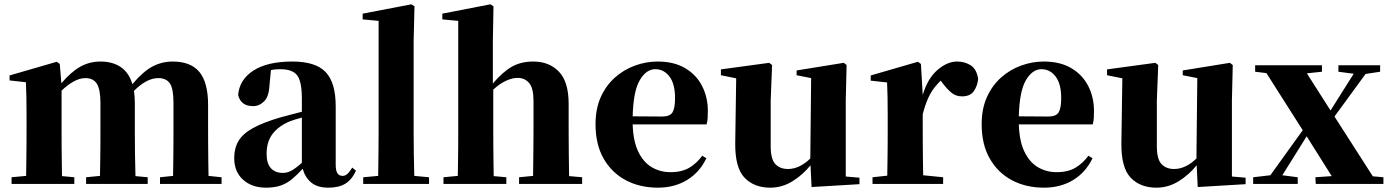

<svg xmlns="http://www.w3.org/2000/svg" viewBox="-20 -846 6394 883"><path d="M939 -37.1 999 -30.8V0H715.8V-30.8L775.9 -37.1Q776.4 -65.9 776.9 -101.8Q777.3 -137.7 777.6 -173.3Q777.8 -209 777.8 -237.8V-373Q777.8 -439 761 -462.9Q744.1 -486.8 708 -486.8Q680.2 -486.8 652.3 -471.7Q624.5 -456.5 596.2 -428.2Q598.1 -414.6 599.1 -400.1Q600.1 -385.7 600.1 -370.1V-237.8Q600.1 -193.8 600.8 -136.7Q601.6 -79.6 603 -36.1L659.2 -30.8V0H376V-30.8L439.9 -37.1Q440.4 -65.9 440.9 -101.8Q441.4 -137.7 441.7 -173.3Q441.9 -209 441.9 -237.8V-373Q441.9 -434.6 425.5 -460.7Q409.2 -486.8 373 -486.8Q346.2 -486.8 318.1 -470.9Q290 -455.1 263.2 -429.2V-237.8Q263.2 -210 263.4 -174.1Q263.7 -138.2 264.2 -101.8Q264.6 -65.4 265.1 -36.1L321.8 -30.8V0H33.2V-30.8L100.1 -37.1Q100.6 -66.4 101.1 -102.5Q101.6 -138.7 101.8 -174.3Q102.1 -210 102.1 -237.8V-320.8Q102.1 -370.6 101.3 -400.9Q100.6 -431.2 99.1 -467.8L23.9 -476.1V-499L241.2 -562L254.9 -551.8L262.2 -462.9Q305.7 -514.6 348.4 -538.8Q391.1 -563 441.9 -563Q498 -563 535.6 -537.4Q573.2 -511.7 588.9 -459Q638.7 -518.1 681.9 -540.5Q725.1 -563 773.9 -563Q857.9 -563 897.5 -514.4Q937 -465.8 937 -363.8V-237.8Q937 -208.5 937.3 -172.6Q937.5 -136.7 938 -101.1Q938.5 -65.4 939 -37.1Z M1368.2 -97.2V-305.2Q1350.6 -300.3 1336.4 -296.1Q1322.3 -292 1313 -288.1Q1260.7 -266.1 1233.4 -230Q1206.1 -193.8 1206.1 -139.2Q1206.1 -94.2 1225.8 -72.5Q1245.6 -50.8 1281.2 -50.8Q1301.3 -50.8 1320.8 -61.5Q1340.3 -72.3 1368.2 -97.2ZM1154.3 -503.9 1169.9 -509.8ZM1600.1 -75.2 1617.2 -61Q1598.1 -19.5 1568.1 -1.2Q1538.1 17.1 1490.2 17.1Q1440.4 17.1 1411.9 -6.1Q1383.3 -29.3 1372.1 -69.8Q1346.7 -42 1323.2 -22.5Q1299.8 -2.9 1271.5 7.1Q1243.2 17.1 1203.1 17.1Q1138.7 17.1 1097.9 -19.5Q1057.1 -56.2 1057.1 -119.1Q1057.1 -164.6 1076.9 -197.8Q1096.7 -231 1143.1 -256.8Q1189.5 -282.7 1270 -306.2Q1291 -312 1316.4 -318.6Q1341.8 -325.2 1368.2 -332V-393.1Q1368.2 -471.2 1346.7 -499.5Q1325.2 -527.8 1268.1 -527.8Q1246.1 -527.8 1226.1 -523.9L1219.2 -453.1Q1216.8 -401.9 1194.6 -379.9Q1172.4 -357.9 1144 -357.9Q1087.4 -357.9 1075.2 -409.2Q1081.1 -479.5 1145 -521.2Q1209 -563 1325.2 -563Q1431.6 -563 1477.8 -514.4Q1523.9 -465.8 1523.9 -356.9V-87.9Q1523.9 -59.6 1532.5 -48.3Q1541 -37.1 1555.2 -37.1Q1566.4 -37.1 1576.2 -44.9Q1585.9 -52.7 1600.1 -75.2Z M1885.3 -37.1 1953.1 -30.8V0H1650.4V-30.8L1719.2 -37.1Q1719.7 -85.9 1720.5 -137.9Q1721.2 -189.9 1721.2 -237.8V-750L1647.9 -756.8V-783.2L1872.1 -826.2L1886.2 -816.9L1882.3 -655.8V-237.8Q1882.3 -189.5 1883.1 -137.7Q1883.8 -85.9 1885.3 -37.1Z M2597.2 -36.1 2657.2 -30.8V0H2367.2V-30.8L2431.6 -37.1Q2432.1 -65.9 2432.4 -101.8Q2432.6 -137.7 2433.1 -173.3Q2433.6 -209 2433.6 -237.8V-381.8Q2433.6 -440.4 2413.6 -464.1Q2393.6 -487.8 2360.4 -487.8Q2336.4 -487.8 2307.9 -474.9Q2279.3 -461.9 2248.5 -434.1V-237.8Q2248.5 -210 2248.8 -174.1Q2249 -138.2 2249.5 -101.8Q2250 -65.4 2250.5 -36.1L2308.6 -30.8V0H2019.5V-30.8L2085.4 -37.1Q2085.9 -66.4 2086.4 -102.5Q2086.9 -138.7 2087.2 -174.3Q2087.4 -210 2087.4 -237.8V-750L2014.2 -756.8V-783.2L2235.4 -826.2L2249.5 -816.9L2246.6 -655.8V-461.9Q2291.5 -515.1 2333.7 -539.1Q2376 -563 2432.6 -563Q2505.4 -563 2550.3 -516.6Q2595.2 -470.2 2595.2 -368.2V-237.8Q2595.2 -193.8 2595.9 -136.7Q2596.7 -79.6 2597.2 -36.1Z M2889.6 -311 3025.4 -310.1Q3061 -310.1 3072.8 -329.3Q3084.5 -348.6 3084.5 -395Q3084.5 -460.4 3058.8 -494.1Q3033.2 -527.8 2993.7 -527.8Q2952.1 -527.8 2922.4 -477.5Q2892.6 -427.2 2889.6 -311ZM3209.5 -129.9 3228.5 -118.2Q3197.8 -53.7 3139.9 -18.3Q3082 17.1 3005.4 17.1Q2922.9 17.1 2858.2 -17.1Q2793.5 -51.3 2756.1 -116.5Q2718.8 -181.6 2718.8 -274.9Q2718.8 -345.7 2742.9 -399.4Q2767.1 -453.1 2808.1 -489.5Q2849.1 -525.9 2900.1 -544.4Q2951.2 -563 3004.4 -563Q3079.6 -563 3131.1 -532.5Q3182.6 -502 3209 -450.2Q3235.4 -398.4 3235.4 -335Q3235.4 -316.4 3234.4 -302.2Q3233.4 -288.1 3229.5 -273.9H2889.6Q2892.1 -195.8 2915.8 -147.5Q2939.5 -99.1 2978 -76.7Q3016.6 -54.2 3063.5 -54.2Q3116.2 -54.2 3150.6 -75Q3185.1 -95.7 3209.5 -129.9Z M3869.6 -34.2 3932.6 -28.8V1L3712.4 14.2L3707.5 -85.9Q3672.9 -42.5 3625 -12.7Q3577.1 17.1 3522.5 17.1Q3447.8 17.1 3403.8 -29.1Q3359.9 -75.2 3361.3 -189L3365.7 -485.8L3295.4 -500V-526.9L3517.6 -557.1L3530.8 -546.9L3524.4 -383.8V-173.8Q3524.4 -113.8 3545.9 -91.3Q3567.4 -68.8 3603.5 -68.8Q3631.8 -68.8 3658.2 -82Q3684.6 -95.2 3706.5 -117.2L3710.4 -486.8L3643.6 -500V-522L3860.4 -557.1L3873.5 -546.9L3869.6 -383.8Z M4215.3 -551.8 4223.6 -409.2Q4246.1 -485.4 4291.3 -524.2Q4336.4 -563 4381.3 -563Q4416.5 -563 4443.8 -545.9Q4471.2 -528.8 4478.5 -483.9Q4475.6 -451.2 4458.7 -427Q4441.9 -402.8 4404.3 -402.8Q4376 -402.8 4356 -419.4Q4335.9 -436 4315.4 -462.9L4306.6 -475.1Q4276.4 -447.3 4257.1 -411.9Q4237.8 -376.5 4223.6 -320.8V-237.8Q4223.6 -210.4 4223.9 -175.5Q4224.1 -140.6 4224.6 -105Q4225.1 -69.3 4225.6 -40L4317.4 -30.8V0H3992.7V-30.8L4060.5 -38.1Q4061 -66.9 4061.5 -102.8Q4062 -138.7 4062.3 -174.3Q4062.5 -210 4062.5 -237.8V-320.8Q4062.5 -369.6 4061.8 -400.4Q4061 -431.2 4059.6 -466.8L3984.4 -475.1V-499L4201.7 -562Z M4665.5 -311 4801.3 -310.1Q4836.9 -310.1 4848.6 -329.3Q4860.4 -348.6 4860.4 -395Q4860.4 -460.4 4834.7 -494.1Q4809.1 -527.8 4769.5 -527.8Q4728 -527.8 4698.2 -477.5Q4668.5 -427.2 4665.5 -311ZM4985.4 -129.9 5004.4 -118.2Q4973.6 -53.7 4915.8 -18.3Q4857.9 17.1 4781.2 17.1Q4698.7 17.1 4634 -17.1Q4569.3 -51.3 4532 -116.5Q4494.6 -181.6 4494.6 -274.9Q4494.6 -345.7 4518.8 -399.4Q4543 -453.1 4584 -489.5Q4625 -525.9 4676 -544.4Q4727.1 -563 4780.3 -563Q4855.5 -563 4907 -532.5Q4958.5 -502 4984.9 -450.2Q5011.2 -398.4 5011.2 -335Q5011.2 -316.4 5010.3 -302.2Q5009.3 -288.1 5005.4 -273.9H4665.5Q4668 -195.8 4691.7 -147.5Q4715.3 -99.1 4753.9 -76.7Q4792.5 -54.2 4839.4 -54.2Q4892.1 -54.2 4926.5 -75Q4960.9 -95.7 4985.4 -129.9Z M5645.5 -34.2 5708.5 -28.8V1L5488.3 14.2L5483.4 -85.9Q5448.7 -42.5 5400.9 -12.7Q5353 17.1 5298.3 17.1Q5223.6 17.1 5179.7 -29.1Q5135.7 -75.2 5137.2 -189L5141.6 -485.8L5071.3 -500V-526.9L5293.5 -557.1L5306.6 -546.9L5300.3 -383.8V-173.8Q5300.3 -113.8 5321.8 -91.3Q5343.3 -68.8 5379.4 -68.8Q5407.7 -68.8 5434.1 -82Q5460.4 -95.2 5482.4 -117.2L5486.3 -486.8L5419.4 -500V-522L5636.2 -557.1L5649.4 -546.9L5645.5 -383.8Z M6293.5 -35.2 6342.3 -30.8V0H6031.2L6029.3 -30.8L6104.5 -36.1L5989.3 -219.2L5877.4 -40L5948.2 -30.8V0H5743.2V-30.8L5822.3 -40L5971.2 -247.1L5804.2 -509.8L5752.4 -516.1V-545.9H6059.6V-516.1L5990.2 -508.8L6099.1 -337.9L6205.6 -506.8L6135.3 -516.1V-545.9H6327.1V-516.1L6260.3 -505.9L6117.2 -310.1Z"/></svg>

Font: Source Han Serif JP Heavy
Style: Regular
Weight: 900
Designer: Ryoko NISHIZUKA  (kana & ideographs); Frank Grießhammer (Latin, Greek & Cyrillic); Wenlong ZHANG  (bopomofo); Sandoll Co
Foundry: Adobe Systems Incorporated
Version: Version 1.001;PS 1.001;hotconv 16.6.54;makeotf.lib2.5.65590